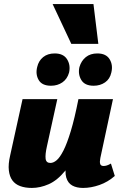

<svg xmlns="http://www.w3.org/2000/svg" viewBox="-20 -915 604 945"><path d="M137 10Q104 10 79.5 1Q55 -8 41 -27Q27 -46 23.5 -76.5Q20 -107 30 -150L91 -427H262L211 -195Q202 -155 204.5 -134Q207 -113 228 -113Q243 -113 259 -126.5Q275 -140 292.5 -174.5Q310 -209 328.5 -270Q347 -331 366 -427H434Q408 -293 374 -207.5Q340 -122 301 -74.5Q262 -27 220 -8.5Q178 10 137 10ZM389 10Q357 10 335.5 -2Q314 -14 306 -41.5Q298 -69 308 -117L371 -427H536L474 -138Q470 -119 473 -108.5Q476 -98 490 -98Q497 -98 505.5 -100.5Q514 -103 526 -110L545 -49Q511 -19 469.5 -4.5Q428 10 389 10ZM231 -493Q187 -493 170.5 -521Q154 -549 163 -585Q170 -616 192.5 -634Q215 -652 249 -652Q292 -652 310 -623.5Q328 -595 320 -558Q311 -526 287 -509.5Q263 -493 231 -493ZM441 -493Q397 -493 380 -521.5Q363 -550 371 -585Q380 -616 402.5 -634Q425 -652 459 -652Q502 -652 519.5 -623.5Q537 -595 528 -558Q521 -526 497 -509.5Q473 -493 441 -493ZM331 -699 239 -895H440L464 -699Z"/></svg>

Font: Ysabeau Office Black
Style: Italic
Weight: 900
Italic angle: -12°
Designer: Christian Thalmann (Catharsis Fonts)
Version: Version 2.001;gftools[0.9.30]; featfreeze: tnum,lnum,ss02